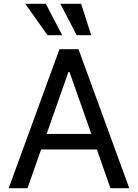

<svg xmlns="http://www.w3.org/2000/svg" viewBox="-20 -985 722 1005"><path d="M123.9 0 195.3 -202.8H486.9L558.2 0H656.6L391 -727.3H291.2L25.6 0ZM112.2 -965.2 228.7 -800.8H305.4L219.8 -965.2ZM224.1 -284.1 338.1 -608H343.8L458.1 -284.1ZM295.8 -965.2 381.4 -800.8H457.4L404.8 -965.2Z"/></svg>

Font: Margiela Sans Text
Style: Regular
Weight: 400
Designer: Stefan Endress, Andreas Faust
Version: Version 1.100;FEAKit 1.0